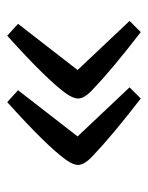

<svg xmlns="http://www.w3.org/2000/svg" viewBox="41 -520 410 532"><g transform="rotate(90 246.0 -254.0)"><path d="M174 -264 38 -408 69 -439Q174 -358 228 -306Q253 -283 253 -265Q253 -252 239 -232Q201 -179 79 -69L46 -99ZM358 -264 222 -408 253 -439Q358 -358 412 -306Q437 -283 437 -265Q437 -252 423 -232Q385 -179 263 -69L230 -99Z"/></g></svg>

Font: BreeCF
Style: Light
Weight: 300
Designer: Veronika Burian, Jos Scaglione
Foundry: TypeTogether
Version: Version 0.0.2